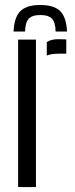

<svg xmlns="http://www.w3.org/2000/svg" viewBox="-20 -761 306 781"><path d="M53.7 0V-600H126.2V0ZM170.3 -535.1V-589.8Q187.4 -601.6 217.3 -601.6Q225.9 -601.6 234.8 -601.2Q243.6 -600.8 249.6 -600.6V-542.6H218.1Q189.2 -542.6 170.3 -535.1ZM144.1 -740.7Q199.8 -740.7 224.9 -715.8Q250 -690.9 252.6 -632.8H206.1Q205.7 -669.1 191.6 -684.5Q177.5 -699.9 144.1 -699.9Q110.7 -699.9 96.6 -684.5Q82.5 -669.1 82.1 -632.8H35.2Q37.7 -690.9 63 -715.8Q88.3 -740.7 144.1 -740.7Z"/></svg>

Font: Big Shoulders Stencil Display SC Thin
Style: Regular
Weight: 100
Designer: Patric King
Foundry: XO Type Co
Version: Version 2.001